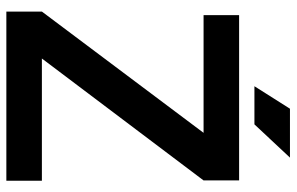

<svg xmlns="http://www.w3.org/2000/svg" viewBox="-180 -730 910 589"><g transform="rotate(90 274.5 -435.0)"><path d="M533 -605 159 -109H534V0H15V-109L387 -605H26V-714H533ZM313 -870H463L361 -761H244Z"/></g></svg>

Font: Non Bureau Medium
Style: Regular
Weight: 500
Designer: Jona Saucedo
Foundry: Non Foundry
Version: Version 1.000; ttfautohint (v1.8.4)